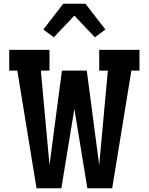

<svg xmlns="http://www.w3.org/2000/svg" viewBox="-20 -1000 790 1020"><path d="M174 0 72 -625H29V-735H243V-625H197L243 -123L309 -625H441L507 -123L553 -625H507V-735H721V-625H678L576 0H444L375 -422L306 0ZM266 -802 210 -843 316 -980H434L540 -843L484 -802L375 -917Z"/></svg>

Font: Iosevka Etoile Extrabold
Style: Regular
Weight: 800
Designer: Belleve Invis
Foundry: Belleve Invis
Version: Version 22.1.2; ttfautohint (v1.8.4)